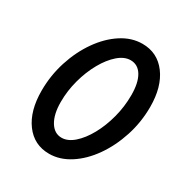

<svg xmlns="http://www.w3.org/2000/svg" viewBox="-154 -750 829 875"><g transform="rotate(30 260.5 -312.5)"><path d="M226.4 11.1Q147.2 11.1 100.3 -52.1Q53.5 -115.3 53.5 -221.5Q53.5 -301.4 77.4 -376Q101.4 -450.7 142.7 -509.4Q184 -568.1 236.5 -602.1Q288.9 -636.1 345.8 -636.1Q425 -636.1 472.2 -572.9Q519.4 -509.7 519.4 -404.2Q519.4 -323.6 495.1 -249Q470.8 -174.3 429.5 -115.6Q388.2 -56.9 335.4 -22.9Q282.6 11.1 226.4 11.1ZM238.9 -80.6Q271.5 -80.6 303.5 -108.7Q335.4 -136.8 361.5 -184Q387.5 -231.2 402.8 -289.2Q418.1 -347.2 418.1 -407.6Q418.1 -472.9 396.5 -508.7Q375 -544.4 336.1 -544.4Q303.5 -544.4 271.2 -516.3Q238.9 -488.2 212.5 -441.3Q186.1 -394.4 170.5 -336.8Q154.9 -279.2 154.9 -220.8Q154.9 -156.2 177.8 -118.4Q200.7 -80.6 238.9 -80.6Z"/></g></svg>

Font: Afacad Medium
Style: Italic
Weight: 500
Italic angle: -14°
Designer: Kristian Moeller
Foundry: Dicotype
Version: Version 1.000; ttfautohint (v1.8.4.7-5d5b)